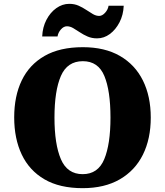

<svg xmlns="http://www.w3.org/2000/svg" viewBox="-20 -971 860 1001"><path d="M411 10Q291 10 212 -36Q133 -82 93.5 -165Q54 -248 54 -359Q54 -470 93.5 -552Q133 -634 212.5 -679.5Q292 -725 412 -725Q526 -725 605 -679.5Q684 -634 725 -551.5Q766 -469 766 -358Q766 -247 725 -164.5Q684 -82 604.5 -36Q525 10 411 10ZM411 -63Q491 -63 523.5 -141Q556 -219 556 -358Q556 -498 524 -575Q492 -652 412 -652Q331 -652 297.5 -575Q264 -498 264 -358Q264 -219 297.5 -141Q331 -63 411 -63ZM486 -771Q459 -771 437 -780.5Q415 -790 396.5 -802.5Q378 -815 361.5 -824.5Q345 -834 329 -834Q312 -834 297.5 -817.5Q283 -801 280 -781H200Q202 -829 222 -867.5Q242 -906 273.5 -928.5Q305 -951 341 -951Q368 -951 389.5 -941.5Q411 -932 429.5 -919.5Q448 -907 464.5 -897.5Q481 -888 497 -888Q513 -888 528 -904.5Q543 -921 546 -941H625Q623 -893 603 -854.5Q583 -816 552.5 -793.5Q522 -771 486 -771Z"/></svg>

Font: Noto Serif Hentaigana Black
Style: Regular
Weight: 900
Designer: Kazuhiro Yamada
Foundry: nipponia
Version: Version 1.000; ttfautohint (v1.8.4.7-5d5b)